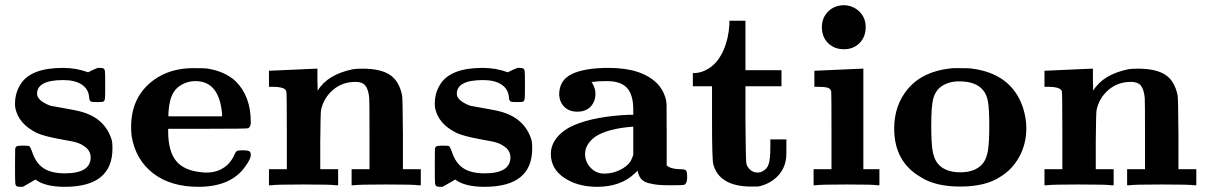

<svg xmlns="http://www.w3.org/2000/svg" viewBox="-20 -715 4653 741"><path d="M230 -46Q330 -46 330 -108Q330 -127 316 -142Q300 -156 284 -162Q271 -168 217 -177Q150 -189 122 -202Q51 -237 39 -299Q38 -304 38 -315Q38 -357 60 -391Q100 -453 223 -453Q274 -453 320 -436L338 -445L357 -453H366Q376 -453 379 -451Q384 -448 385 -440Q386 -432 386 -387Q386 -342 385 -334Q384 -326 379 -323Q376 -321 355 -321Q335 -321 331 -323Q324 -327 324 -341Q321 -372 295 -389Q269 -406 224 -406Q123 -406 123 -353Q123 -327 174 -307Q179 -306 229.5 -297Q280 -288 285 -286Q386 -262 412 -172Q414 -162 414 -142Q414 6 230 6Q154 6 117 -22Q90 -7 68 6H58Q48 6 45 4Q40 1 39 -8Q38 -17 38 -73Q38 -129 38.5 -138Q39 -147 44 -150Q49 -153 68 -153Q89 -153 93 -151Q97 -148 103 -132Q117 -87 147 -66.5Q177 -46 230 -46Z M917 -135Q935 -135 941.5 -131.5Q948 -128 948 -117Q948 -102 927 -73Q872 6 746 6Q638 6 570.5 -46.5Q503 -99 488 -190Q486 -206 486 -225Q486 -342 573 -406Q636 -452 726 -452Q768 -452 776 -451Q847 -441 890 -401Q948 -343 948 -243Q948 -226 938 -220Q934 -218 781 -218H629V-209Q629 -131 660 -93.5Q691 -56 760 -50Q766 -49 777 -49Q830 -49 864 -85Q879 -103 885 -119Q890 -130 895 -132.5Q900 -135 917 -135ZM837 -276Q826 -402 734 -402Q707 -402 683.5 -389.5Q660 -377 649 -357Q633 -331 630 -279V-266H837Z M1021 -442Q1198 -450 1199 -450H1205V-407L1206 -365Q1244 -428 1343 -448Q1355 -450 1379 -450Q1449 -450 1485 -426Q1521 -402 1532 -346Q1534 -335 1535 -198V-62H1604V0H1595Q1582 -3 1470 -3Q1360 -3 1346 0H1337V-62H1406V-194Q1406 -330 1405 -337Q1402 -369 1390.5 -384Q1379 -399 1352 -399Q1301 -399 1265 -368Q1229 -337 1219 -290Q1217 -281 1216 -171V-62H1285V0H1276Q1262 -3 1152 -3Q1041 -3 1027 0H1018V-62H1087V-210Q1087 -358 1085 -363Q1080 -380 1031 -380H1018V-442Z M1850 -46Q1950 -46 1950 -108Q1950 -127 1936 -142Q1920 -156 1904 -162Q1891 -168 1837 -177Q1770 -189 1742 -202Q1671 -237 1659 -299Q1658 -304 1658 -315Q1658 -357 1680 -391Q1720 -453 1843 -453Q1894 -453 1940 -436L1958 -445L1977 -453H1986Q1996 -453 1999 -451Q2004 -448 2005 -440Q2006 -432 2006 -387Q2006 -342 2005 -334Q2004 -326 1999 -323Q1996 -321 1975 -321Q1955 -321 1951 -323Q1944 -327 1944 -341Q1941 -372 1915 -389Q1889 -406 1844 -406Q1743 -406 1743 -353Q1743 -327 1794 -307Q1799 -306 1849.5 -297Q1900 -288 1905 -286Q2006 -262 2032 -172Q2034 -162 2034 -142Q2034 6 1850 6Q1774 6 1737 -22Q1710 -7 1688 6H1678Q1668 6 1665 4Q1660 1 1659 -8Q1658 -17 1658 -73Q1658 -129 1658.5 -138Q1659 -147 1664 -150Q1669 -153 1688 -153Q1709 -153 1713 -151Q1717 -148 1723 -132Q1737 -87 1767 -66.5Q1797 -46 1850 -46Z M2571 0Q2539 0 2521.5 -1.5Q2504 -3 2484 -8Q2464 -13 2454 -25Q2444 -37 2441 -56L2430 -46Q2376 6 2284 6Q2210 6 2158 -28.5Q2106 -63 2106 -121Q2106 -156 2130.5 -185.5Q2155 -215 2198 -233Q2277 -266 2406 -272H2424V-292Q2424 -349 2400 -375.5Q2376 -402 2322 -402Q2287 -402 2268 -399H2263Q2278 -376 2278 -354Q2278 -323 2259.5 -303.5Q2241 -284 2208 -284Q2177 -284 2158.5 -302Q2140 -320 2138 -349Q2138 -406 2187.5 -429.5Q2237 -453 2329 -453Q2458 -453 2518 -391Q2539 -368 2547 -341Q2552 -327 2552.5 -309.5Q2553 -292 2553 -196V-77Q2567 -63 2603 -62Q2623 -62 2627.5 -57.5Q2632 -53 2632 -31Q2632 -7 2621 -2Q2618 0 2571 0ZM2238 -121Q2238 -90 2259.5 -67.5Q2281 -45 2312 -45Q2343 -45 2371.5 -58.5Q2400 -72 2414 -93Q2416 -97 2420 -106.5Q2424 -116 2424 -117V-226H2421Q2327 -219 2278 -188Q2238 -158 2238 -121Z M2795 -621V-635H2857V-444H2996V-382H2857V-239Q2858 -90 2861 -81Q2861 -80 2863 -76Q2877 -49 2905 -49Q2914 -49 2921 -53Q2941 -62 2947 -83Q2953 -104 2953 -145V-177H3015V-143Q3015 -106 3013 -99Q3007 -62 2981.5 -35.5Q2956 -9 2918 2L2905 5H2880Q2757 5 2733 -80Q2728 -98 2728 -245V-382H2654V-433H2658Q2691 -433 2723 -456Q2754 -479 2773 -523Q2792 -567 2795 -621Z M3152 -610Q3152 -647 3176.5 -671Q3201 -695 3239 -695Q3274 -693 3297.5 -669.5Q3321 -646 3321 -610Q3321 -573 3297.5 -549Q3274 -525 3237 -525Q3200 -525 3176 -548.5Q3152 -572 3152 -610ZM3126 -442 3216 -446 3306 -450H3312V-62H3374V0H3366Q3354 -3 3251 -3Q3142 -3 3129 0H3120V-62H3189V-209Q3189 -358 3188 -362Q3185 -374 3172.5 -377Q3160 -380 3135 -380H3123V-442Z M3664 -452H3678Q3718 -452 3725 -451Q3883 -433 3928 -300Q3941 -258 3941 -221Q3941 -159 3913.5 -109.5Q3886 -60 3841 -33Q3784 5 3686 5Q3588 5 3531 -33Q3431 -92 3431 -219Q3431 -308 3483 -371Q3541 -440 3649 -451Q3655 -452 3664 -452ZM3774 -367Q3747 -401 3681 -401Q3640 -401 3611 -380Q3589 -363 3581.5 -333.5Q3574 -304 3574 -230Q3574 -163 3579.5 -132Q3585 -101 3599 -84Q3627 -50 3686 -50Q3745 -50 3773 -84Q3787 -101 3792.5 -132Q3798 -163 3798 -230Q3798 -294 3793 -322.5Q3788 -351 3774 -367Z M4014 -442Q4191 -450 4192 -450H4198V-407L4199 -365Q4237 -428 4336 -448Q4348 -450 4372 -450Q4442 -450 4478 -426Q4514 -402 4525 -346Q4527 -335 4528 -198V-62H4597V0H4588Q4575 -3 4463 -3Q4353 -3 4339 0H4330V-62H4399V-194Q4399 -330 4398 -337Q4395 -369 4383.5 -384Q4372 -399 4345 -399Q4294 -399 4258 -368Q4222 -337 4212 -290Q4210 -281 4209 -171V-62H4278V0H4269Q4255 -3 4145 -3Q4034 -3 4020 0H4011V-62H4080V-210Q4080 -358 4078 -363Q4073 -380 4024 -380H4011V-442Z"/></svg>

Font: KaTeX_Main
Style: Bold
Weight: 700
Version: Version 1.1; ttfautohint (v1.3)